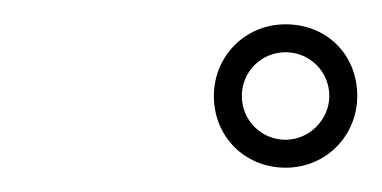

<svg xmlns="http://www.w3.org/2000/svg" viewBox="-20 -725 314 158"><path d="M274 -646C274 -680 249 -705 215 -705C182 -705 156 -679 156 -646C156 -612 182 -587 215 -587C249 -587 274 -614 274 -646ZM251 -646C251 -627 235 -610 215 -610C195 -610 179 -626 179 -646C179 -666 195 -682 215 -682C235 -682 251 -666 251 -646Z"/></svg>

Font: Parisienne
Style: Regular
Weight: 400
Designer: Astigmatic (AOETI)
Foundry: Astigmatic (AOETI)
Version: Version 1.000